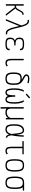

<svg xmlns="http://www.w3.org/2000/svg" viewBox="2769 -3649 1062 6640"><g transform="rotate(90 3300.0 -329.0)"><path d="M126 0V-618H176V-354H228Q263 -374 285.5 -407Q308 -440 325.5 -476.5Q343 -513 363 -545Q383 -577 412.5 -597.5Q442 -618 489 -618V-572Q452 -572 429 -553.5Q406 -535 389.5 -505.5Q373 -476 358 -443Q343 -410 323.5 -380.5Q304 -351 273 -333L529 0H469L232 -308H176V0Z M1120 0Q1072 0 1037.5 -32Q1003 -64 978 -117.5Q953 -171 934.5 -238Q916 -305 899.5 -377Q883 -449 866.5 -516Q850 -583 829 -636.5Q808 -690 779 -722Q750 -754 710 -754H670V-800H720Q767 -800 801 -768Q835 -736 860 -682.5Q885 -629 903.5 -562Q922 -495 938.5 -423Q955 -351 972 -284Q989 -217 1010.5 -163.5Q1032 -110 1061 -78Q1090 -46 1130 -46H1170V0ZM641 0 874 -571 893 -492 692 0Z M1500 14Q1417 14 1369 -1Q1321 -16 1301 -51.5Q1281 -87 1281 -148Q1281 -215 1302.5 -250.5Q1324 -286 1379 -313Q1324 -340 1302.5 -374Q1281 -408 1281 -471Q1281 -532 1301 -567Q1321 -602 1369 -617Q1417 -632 1500 -632Q1583 -632 1631 -619Q1679 -606 1699 -575.5Q1719 -545 1719 -491H1669Q1669 -545 1632.5 -565.5Q1596 -586 1500 -586Q1436 -586 1399 -575.5Q1362 -565 1346.5 -540Q1331 -515 1331 -471Q1331 -424 1344.5 -395.5Q1358 -367 1391 -353.5Q1424 -340 1480 -336H1550V-290H1480Q1424 -286 1391 -271.5Q1358 -257 1344.5 -227.5Q1331 -198 1331 -148Q1331 -104 1346.5 -78.5Q1362 -53 1399 -42.5Q1436 -32 1500 -32Q1596 -32 1632.5 -53.5Q1669 -75 1669 -132H1719Q1719 -77 1699 -45Q1679 -13 1631 0.5Q1583 14 1500 14Z M2166 14Q2109 14 2076 -6.5Q2043 -27 2029 -76.5Q2015 -126 2015 -211V-618H2065V-211Q2065 -143 2074 -104Q2083 -65 2105.5 -48.5Q2128 -32 2166 -32Q2189 -32 2207 -40Q2225 -48 2251 -70L2280 -26Q2243 -4 2218.5 5Q2194 14 2166 14Z M2700 14Q2619 14 2572 -12Q2525 -38 2505 -100Q2485 -162 2485 -269Q2485 -377 2505 -438.5Q2525 -500 2572 -526Q2619 -552 2700 -552Q2782 -552 2828.5 -526Q2875 -500 2895 -438.5Q2915 -377 2915 -269Q2915 -162 2895 -100Q2875 -38 2828.5 -12Q2782 14 2700 14ZM2700 -32Q2763 -32 2799 -54Q2835 -76 2850 -127.5Q2865 -179 2865 -269Q2865 -359 2850 -411Q2835 -463 2799 -484.5Q2763 -506 2700 -506Q2637 -506 2601 -484.5Q2565 -463 2550 -411Q2535 -359 2535 -269Q2535 -179 2550 -127.5Q2565 -76 2601 -54Q2637 -32 2700 -32ZM2863 -339Q2863 -394 2846 -433Q2829 -472 2801.5 -499.5Q2774 -527 2740.5 -547.5Q2707 -568 2674 -585Q2641 -602 2613.5 -619.5Q2586 -637 2569 -659.5Q2552 -682 2552 -713Q2552 -759 2593.5 -786.5Q2635 -814 2703 -814Q2744 -814 2787.5 -806.5Q2831 -799 2862 -786L2844 -744Q2809 -755 2770 -761.5Q2731 -768 2703 -768Q2657 -768 2629.5 -753Q2602 -738 2602 -713Q2602 -690 2624.5 -672.5Q2647 -655 2682 -636.5Q2717 -618 2757 -594.5Q2797 -571 2832 -537.5Q2867 -504 2889.5 -456Q2912 -408 2912 -339Z M3420 14Q3365 14 3333.5 -17Q3302 -48 3288.5 -122Q3275 -196 3275 -324H3325Q3325 -213 3334 -149.5Q3343 -86 3363.5 -59Q3384 -32 3420 -32Q3456 -32 3477 -59Q3498 -86 3506.5 -149.5Q3515 -213 3515 -324Q3515 -382 3506 -438Q3497 -494 3480.5 -541Q3464 -588 3442 -618H3498Q3518 -590 3533 -544Q3548 -498 3556.5 -441Q3565 -384 3565 -324Q3565 -196 3551.5 -122Q3538 -48 3506.5 -17Q3475 14 3420 14ZM3180 14Q3125 14 3093.5 -17Q3062 -48 3048.5 -122Q3035 -196 3035 -324Q3035 -384 3043.5 -441Q3052 -498 3067 -544Q3082 -590 3102 -618H3158Q3136 -588 3119.5 -541Q3103 -494 3094 -438Q3085 -382 3085 -324Q3085 -213 3094 -149.5Q3103 -86 3123.5 -59Q3144 -32 3180 -32Q3216 -32 3237 -59Q3258 -86 3266.5 -149.5Q3275 -213 3275 -324H3325Q3325 -196 3311.5 -122Q3298 -48 3266.5 -17Q3235 14 3180 14ZM3249 -687 3216 -722 3351 -840 3384 -805Z M3685 182V-618H3735V-175Q3738 -121 3752.5 -89.5Q3767 -58 3797 -45Q3827 -32 3875 -32Q3902 -32 3934 -42Q3966 -52 3994.5 -71.5Q4023 -91 4041 -121Q4059 -151 4059 -191V-618H4109V0H4059V-84Q4045 -50 4015.5 -28Q3986 -6 3949.5 4Q3913 14 3875 14Q3826 14 3792 5Q3758 -4 3735 -24V182Z M4740 -46V0Q4701 0 4676.5 -24.5Q4652 -49 4637.5 -91Q4623 -133 4615 -185Q4607 -237 4602 -292.5Q4597 -348 4591 -400Q4585 -452 4573.5 -494Q4562 -536 4542.5 -560.5Q4523 -585 4490 -585Q4450 -585 4412 -559Q4374 -533 4350 -470.5Q4326 -408 4326 -298Q4326 -197 4338.5 -139Q4351 -81 4380 -56.5Q4409 -32 4460 -32Q4508 -32 4543.5 -61.5Q4579 -91 4603 -158Q4627 -225 4641 -338Q4655 -451 4660 -618H4710Q4700 -438 4682.5 -316.5Q4665 -195 4636.5 -122Q4608 -49 4565 -17.5Q4522 14 4460 14Q4390 14 4350 -14.5Q4310 -43 4293 -111.5Q4276 -180 4276 -298Q4276 -394 4293.5 -458Q4311 -522 4341.5 -560.5Q4372 -599 4410.5 -615.5Q4449 -632 4490 -632Q4534 -632 4561.5 -607.5Q4589 -583 4606 -541Q4623 -499 4632 -447Q4641 -395 4646 -339Q4651 -283 4656 -231Q4661 -179 4670 -137Q4679 -95 4695.5 -70.5Q4712 -46 4740 -46Z M5206 14Q5149 14 5116 -6.5Q5083 -27 5069 -76.5Q5055 -126 5055 -211V-598H5105V-211Q5105 -143 5114 -104Q5123 -65 5145.5 -48.5Q5168 -32 5206 -32Q5229 -32 5247 -40Q5265 -48 5291 -70L5320 -26Q5283 -4 5258.5 5Q5234 14 5206 14ZM4860 -572V-618H5314V-572Z M5700 14Q5619 14 5572 -15.5Q5525 -45 5505 -116Q5485 -187 5485 -309Q5485 -432 5505 -502.5Q5525 -573 5572 -602.5Q5619 -632 5700 -632Q5782 -632 5828.5 -602.5Q5875 -573 5895 -502.5Q5915 -432 5915 -309Q5915 -187 5895 -116Q5875 -45 5828.5 -15.5Q5782 14 5700 14ZM5700 -32Q5763 -32 5799 -57.5Q5835 -83 5850 -143.5Q5865 -204 5865 -309Q5865 -415 5850 -475Q5835 -535 5799 -560.5Q5763 -586 5700 -586Q5637 -586 5601 -560.5Q5565 -535 5550 -475Q5535 -415 5535 -309Q5535 -204 5550 -143.5Q5565 -83 5601 -57.5Q5637 -32 5700 -32Z M6300 14Q6219 14 6172 -15.5Q6125 -45 6105 -116Q6085 -187 6085 -309Q6085 -432 6105 -502.5Q6125 -573 6172 -602.5Q6219 -632 6300 -632Q6361 -632 6402.5 -619Q6444 -606 6468.5 -571.5Q6493 -537 6504 -473.5Q6515 -410 6515 -309Q6515 -187 6495 -116Q6475 -45 6428.5 -15.5Q6382 14 6300 14ZM6300 -32Q6363 -32 6399 -57.5Q6435 -83 6450 -143.5Q6465 -204 6465 -309Q6465 -415 6450 -475Q6435 -535 6399 -560.5Q6363 -586 6300 -586Q6237 -586 6201 -560.5Q6165 -535 6150 -475Q6135 -415 6135 -309Q6135 -204 6150 -143.5Q6165 -83 6201 -57.5Q6237 -32 6300 -32ZM6300 -586V-632H6570V-586Z"/></g></svg>

Font: Victor Mono Thin
Style: Regular
Weight: 100
Monospace: yes
Designer: Rune Bjørnerås
Version: Version 1.561;gftools[0.9.30]